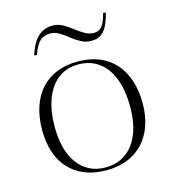

<svg xmlns="http://www.w3.org/2000/svg" viewBox="-108 -799 817 904"><g transform="rotate(-15 300.5 -347.0)"><path d="M300 -515Q359 -515 404.5 -496.5Q450 -478 481.5 -443Q513 -408 529.5 -358Q546 -308 546 -246Q546 -187 529.5 -139Q513 -91 481.5 -56.5Q450 -22 404.5 -3.5Q359 15 300 15Q242 15 196 -3.5Q150 -22 118.5 -56.5Q87 -91 71.5 -139Q56 -187 56 -246Q56 -308 72.5 -358Q89 -408 120.5 -443Q152 -478 197.5 -496.5Q243 -515 300 -515ZM301 -501Q242 -501 201 -469.5Q160 -438 138.5 -380.5Q117 -323 117 -246Q117 -190 128.5 -145Q140 -100 164 -67Q188 -34 222 -16.5Q256 1 300 1Q345 1 379 -16.5Q413 -34 437 -66.5Q461 -99 473 -144.5Q485 -190 485 -246Q485 -304 473 -351Q461 -398 437.5 -431.5Q414 -465 379.5 -483Q345 -501 301 -501ZM390 -592Q363 -592 339.5 -604.5Q316 -617 295 -634Q274 -651 253 -663.5Q232 -676 209 -676Q177 -676 157.5 -656Q138 -636 124 -594L111 -596Q122 -631 137.5 -656Q153 -681 176 -695Q199 -709 230 -709Q256 -709 279 -696.5Q302 -684 323.5 -667Q345 -650 366.5 -637.5Q388 -625 410 -625Q437 -625 451.5 -644.5Q466 -664 476 -705L489 -703Q479 -664 466 -639.5Q453 -615 435 -603.5Q417 -592 390 -592Z"/></g></svg>

Font: Kalnia Thin Light
Style: Regular
Weight: 300
Version: Version 1.105